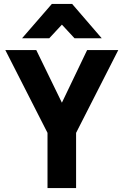

<svg xmlns="http://www.w3.org/2000/svg" viewBox="-20 -954 627 974"><path d="M243 -934H346L496 -760H358L294 -829L230 -760H92ZM221 0V-280L7 -700H164L294 -433L422 -700H580L366 -280V0Z"/></svg>

Font: Haskoy ExtraBold
Style: Regular
Weight: 800
Designer: Ertekin Erdin
Foundry: Ertekin Erdin
Version: Version 2.000; ttfautohint (v1.8.4.7-5d5b)